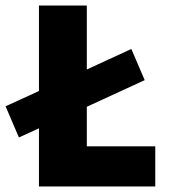

<svg xmlns="http://www.w3.org/2000/svg" viewBox="-38 -670 618 690"><path d="M30 -176 -18 -288 122 -352 256 -412 434 -494 482 -382 256 -278 122 -218ZM102 0V-650H274V-144H520V0Z"/></svg>

Font: Source Sans 3 ExtraLight Black
Style: Regular
Weight: 900
Version: Version 3.052;hotconv 1.1.0;makeotfexe 2.6.0